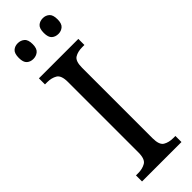

<svg xmlns="http://www.w3.org/2000/svg" viewBox="-300 -925 940 940"><g transform="rotate(-45 170.5 -454.5)"><path d="M34 0V-42H50Q79 -42 100.5 -54.5Q122 -67 122 -113V-601Q122 -647 100.5 -659.5Q79 -672 50 -672H34V-714H307V-672H292Q261 -672 240.5 -659.5Q220 -647 220 -601V-113Q220 -67 241 -54.5Q262 -42 292 -42H307V0ZM256 -800Q235 -800 221.5 -812Q208 -824 208 -854Q208 -885 221.5 -897Q235 -909 256 -909Q275 -909 289 -897Q303 -885 303 -854Q303 -824 289 -812Q275 -800 256 -800ZM82 -800Q62 -800 48.5 -812Q35 -824 35 -854Q35 -885 48.5 -897Q62 -909 82 -909Q102 -909 116.5 -897Q131 -885 131 -854Q131 -824 116.5 -812Q102 -800 82 -800Z"/></g></svg>

Font: Noto Serif SemiCondensed
Style: Regular
Weight: 400
Width: 4
Designer: Monotype Design Team
Foundry: Monotype Imaging Inc.
Version: Version 2.013